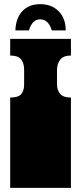

<svg xmlns="http://www.w3.org/2000/svg" viewBox="-20 -903 390 923"><path d="M29 0V-135Q29 -152 29 -156.5Q29 -161 29 -163Q29 -165 29 -171V-172Q29 -179 29 -180.5Q29 -182 29 -187.5Q29 -193 29 -209V-260Q29 -277 29 -281.5Q29 -286 29 -288Q29 -290 29 -296V-297Q29 -304 29 -305.5Q29 -307 29 -312.5Q29 -318 29 -334V-434Q67 -434 81.5 -450Q96 -466 96 -498V-567Q96 -599 81.5 -617.5Q67 -636 29 -636V-716H321V-636Q284 -636 269 -615.5Q254 -595 254 -567V-498Q254 -470 269 -452Q284 -434 321 -434V0ZM173 -883Q229 -883 262.5 -848.5Q296 -814 296 -757H229Q213 -810 173 -810Q135 -810 119 -757H54Q56 -816 87.5 -849.5Q119 -883 173 -883Z"/></svg>

Font: Danfo
Style: Regular
Weight: 400
Designer: Seyi Olusanya, David Udoh, Eyiyemi Adegbite, Mirko Velimirović
Version: Version 1.000